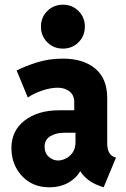

<svg xmlns="http://www.w3.org/2000/svg" viewBox="-20 -794 540 822"><path d="M191.4 7.8Q140.6 7.8 104.2 -15.6Q67.9 -39.1 48.3 -76.9Q28.8 -114.7 28.8 -158.7Q28.8 -234.4 85.4 -278.1Q142.1 -321.8 232.9 -321.8H318.8V-225.6H253.4Q220.2 -225.6 195.6 -210.9Q170.9 -196.3 170.9 -166Q170.9 -138.7 188.7 -122.8Q206.5 -106.9 229 -106.9Q244.6 -106.9 262 -115.5Q279.3 -124 291.3 -141.4Q303.2 -158.7 303.2 -186.5V-253.4L297.9 -274.9V-356.4Q297.9 -386.7 277.6 -402.6Q257.3 -418.5 227.1 -418.5Q196.3 -418.5 159.9 -406Q123.5 -393.6 99.1 -376.5L51.3 -492.2Q85.9 -510.3 137.7 -526.6Q189.5 -543 249 -543Q336.9 -543 387.9 -500.2Q439 -457.5 439 -374V-180.7Q439 -158.7 446 -143.6Q453.1 -128.4 466.3 -123L476.6 -119.1L423.8 7.8L406.7 2Q369.1 -11.2 343.5 -36.4Q317.9 -61.5 313 -87.4L349.1 -60.5H283.2L329.1 -73.7Q316.4 -40 279.5 -16.1Q242.7 7.8 191.4 7.8ZM249.5 -585.9Q209.5 -585.9 182.4 -613Q155.3 -640.1 155.3 -680.2Q155.3 -719.7 182.4 -746.8Q209.5 -773.9 249.5 -773.9Q289.1 -773.9 316.2 -746.8Q343.3 -719.7 343.3 -680.2Q343.3 -640.1 316.2 -613Q289.1 -585.9 249.5 -585.9Z"/></svg>

Font: Reddit Sans Condensed ExtraBold
Style: Regular
Weight: 800
Designer: Stephen Hutchings
Foundry: Reddit
Version: Version 1.014